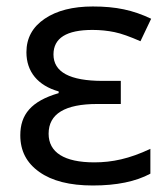

<svg xmlns="http://www.w3.org/2000/svg" viewBox="-20 -566 523 596"><path d="M298.8 -314.9C196.8 -314.9 146 -342.3 146 -397C146 -447.8 186.5 -473.1 267.1 -473.1C291 -473.1 314 -470.7 335.4 -466.3C356.9 -461.9 383.8 -452.1 416 -438L449.2 -507.8C392.6 -534.7 340.3 -545.9 268.1 -545.9C206.1 -545.9 156.2 -533.2 118.7 -507.8C81.1 -482.4 62 -447.8 62 -403.8C62 -343.3 97.7 -300.3 162.1 -282.2V-276.9C76.7 -252 43 -210.4 43 -146C43 -97.7 62.5 -60.1 102.1 -32.2C141.1 -4.4 196.3 9.8 268.1 9.8C341.8 9.8 401.4 -2.4 446.8 -26.9V-104C381.8 -73.2 328.1 -62 272.9 -62C179.7 -62 130.9 -92.8 130.9 -150.9C130.9 -212.4 181.2 -243.2 282.2 -243.2H355V-314.9Z"/></svg>

Font: Noto Reveo Sans
Style: Regular
Weight: 400
Designer: Monotype Design team
Foundry: Monotype Imaging Inc.
Version: Version 1.04